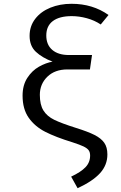

<svg xmlns="http://www.w3.org/2000/svg" viewBox="-20 -769 640 1012"><path d="M552 -690 511 -640Q478 -662 437.5 -673Q397 -684 358 -684Q293 -684 258.5 -658Q224 -632 224 -582Q224 -533 255.5 -506Q287 -479 343 -479H465L454 -403H335Q269 -403 229.5 -364.5Q190 -326 190 -269Q190 -217 209 -186.5Q228 -156 266 -137.5Q304 -119 380 -95Q444 -75 478.5 -57.5Q513 -40 529.5 -16.5Q546 7 546 45Q546 101 507.5 143.5Q469 186 389 223L355 162Q406 138 430.5 112.5Q455 87 455 51Q455 33 447 22.5Q439 12 420.5 3Q402 -6 362 -19Q274 -46 219 -74Q164 -102 131.5 -148Q99 -194 99 -265Q99 -320 124 -358.5Q149 -397 185.5 -417.5Q222 -438 257 -444Q202 -465 169 -496Q136 -527 136 -580Q136 -631 165.5 -669.5Q195 -708 245.5 -728.5Q296 -749 357 -749Q469 -749 552 -690Z"/></svg>

Font: Fira Mono
Style: Regular
Weight: 400
Designer: Carrois Corporate & Edenspiekermann AG
Foundry: Carrois Corporate GbR & Edenspiekermann AG
Version: Version 3.206